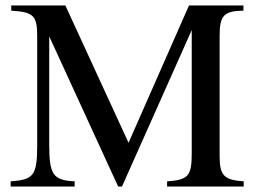

<svg xmlns="http://www.w3.org/2000/svg" viewBox="-20 -682 933 702"><path d="M871 0V-19C798 -24 783 -41 783 -112V-550C783 -625 798 -642 870 -643V-662H671L450 -160L219 -662H21V-643C103 -638 116 -625 116 -549V-151C116 -39 102 -25 19 -19V0H253V-19C176 -23 160 -41 160 -151V-549L412 0H426L681 -572V-123C681 -40 670 -24 591 -19V0Z"/></svg>

Font: XITS Math
Style: Regular
Weight: 400
Designer: MicroPress Inc., with final additions and corrections provided by Coen Hoffman, Elsevier (retired)
Version: Version 1.108